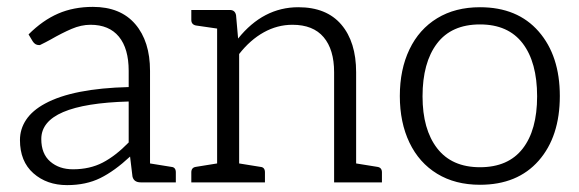

<svg xmlns="http://www.w3.org/2000/svg" viewBox="-20 -530 1684 558"><path d="M478 -45Q491 -44 491 -29V0H389Q369 0 365 -17L358 -75Q313 -33 271.5 -12.5Q230 8 175 8Q116 8 77 -26.5Q38 -61 38 -123Q38 -155 56 -182Q74 -209 111 -229Q192 -273 354 -277V-324Q354 -389 325.5 -423.5Q297 -458 243 -458Q216 -458 188 -446Q160 -434 127 -415Q120 -411 112 -407Q104 -403 96 -399H93Q82 -399 75 -410L63 -430Q104 -471 149 -490.5Q194 -510 250 -510Q330 -510 373 -460Q416 -410 416 -324V-55ZM354 -235Q100 -228 100 -126Q100 -83 126 -60.5Q152 -38 192 -38Q241 -38 278.5 -57.5Q316 -77 354 -116Z M1077 -45Q1090 -43 1090 -29V0H951V-320Q951 -386 920.5 -422Q890 -458 830 -458Q786 -458 746.5 -436Q707 -414 675 -373V-55L737 -45Q750 -44 750 -29V0H536V-29Q536 -43 549 -45L611 -55V-447L549 -456Q536 -459 536 -472V-501H648Q663 -501 666 -486L672 -418Q745 -509 847 -509Q929 -509 972 -458.5Q1015 -408 1015 -320V-55Z M1607 -251Q1607 -133 1545.5 -63Q1484 7 1375 7Q1303 7 1250.5 -25Q1198 -57 1170 -115.5Q1142 -174 1142 -251Q1142 -328 1170 -386.5Q1198 -445 1250.5 -477Q1303 -509 1375 -509Q1484 -509 1545.5 -438.5Q1607 -368 1607 -251ZM1541 -250Q1541 -349 1499 -404Q1457 -459 1375 -459Q1292 -459 1250 -403.5Q1208 -348 1208 -250Q1208 -154 1250.5 -99Q1293 -44 1375 -44Q1457 -44 1499 -98Q1541 -152 1541 -250Z"/></svg>

Font: Aleo Light
Style: Regular
Weight: 300
Designer: Alessio Laiso
Foundry: Alessio Laiso
Version: Version 2.000